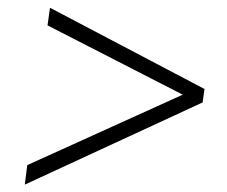

<svg xmlns="http://www.w3.org/2000/svg" viewBox="-20 -536 600 507"><path d="M515 -265.5 45.5 -48.5 52 -100 462.5 -286 105.5 -469 112 -515.5 520 -301Z"/></svg>

Font: Merriweather 144pt SemiBold
Style: Italic
Weight: 600
Italic angle: -7.8°
Version: Version 2.101